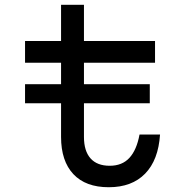

<svg xmlns="http://www.w3.org/2000/svg" viewBox="-20 -770 790 805"><path d="M332 -750V-598H630V-507H332V-196Q332 -137 359.5 -106Q387 -75 440 -75Q492 -75 522.5 -108Q553 -141 565 -206H651Q644 -99 588.5 -42Q533 15 436 15Q339 15 287.5 -40Q236 -95 236 -196V-507H85V-598H236V-750ZM85 -337V-417H608V-337Z"/></svg>

Font: Martian Mono SemiExpanded Light
Style: Regular
Weight: 300
Width: 6
Monospace: yes
Designer: Roman Shamin
Foundry: Evil Martians
Version: Version 0.930